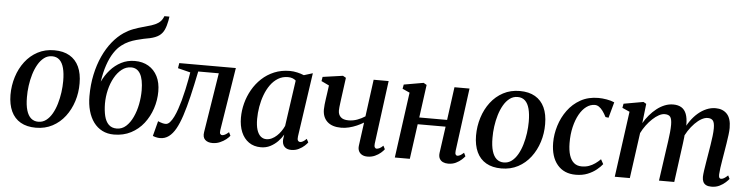

<svg xmlns="http://www.w3.org/2000/svg" viewBox="-50 -1110 5339 1371"><g transform="rotate(5 2619.5 -425.0)"><path d="M318.5 -551Q384 -551 428.5 -525Q473 -499 495.8 -450Q518.5 -401 518.5 -331Q519 -264.5 499.5 -203Q480 -141.5 443 -93Q406 -44.5 353.2 -16.5Q300.5 11.5 234 11.5Q169.5 11.5 124.8 -14.2Q80 -40 57.2 -89Q34.5 -138 34 -206.5Q34 -274 53.5 -336Q73 -398 110 -446.5Q147 -495 199.8 -523Q252.5 -551 318.5 -551ZM306.5 -507Q274.5 -507 249.5 -488Q224.5 -469 206 -437Q187.5 -405 175.5 -365Q163.5 -325 157.8 -282.5Q152 -240 152.5 -200.5Q152.5 -143.5 163.8 -106.2Q175 -69 196.2 -50.8Q217.5 -32.5 248 -32.5Q279.5 -32.5 304.2 -51.2Q329 -70 347.2 -102Q365.5 -134 377.2 -174Q389 -214 394.8 -256.2Q400.5 -298.5 400.5 -337.5Q400.5 -392.5 390.5 -430.2Q380.5 -468 359.8 -487.5Q339 -507 306.5 -507Z M1116 -862 1111.5 -832.5Q1104 -793 1091.5 -766Q1079 -739 1055.5 -722.5Q1032 -706 990.5 -696.5Q980.5 -694.5 969.5 -692.5Q958.5 -690.5 946.5 -688Q922 -682.5 895.8 -675.5Q869.5 -668.5 842.8 -656.8Q816 -645 791 -625.5Q763 -604.5 738.5 -567.2Q714 -530 696 -477.2Q678 -424.5 668 -356.5Q690 -403.5 723.5 -441.5Q757 -479.5 801 -502.2Q845 -525 898.5 -525Q954.5 -525 996 -500.5Q1037.5 -476 1060.5 -430.8Q1083.5 -385.5 1083.5 -322.5Q1083.5 -259.5 1063.8 -199.8Q1044 -140 1006.8 -92.2Q969.5 -44.5 915.8 -16.5Q862 11.5 794 11.5Q747 11.5 710.2 -7.2Q673.5 -26 648.2 -60.2Q623 -94.5 609.8 -141.8Q596.5 -189 596.5 -247Q596.5 -329 612 -401.5Q627.5 -474 655.2 -534.5Q683 -595 720 -640.8Q757 -686.5 800 -715.5Q833 -737.5 867 -750.2Q901 -763 933.2 -771.5Q965.5 -780 993.2 -788.8Q1021 -797.5 1042 -811.5Q1063 -825.5 1074.5 -849.5L1080 -862ZM876 -477Q839.5 -477 809.2 -453.5Q779 -430 757 -390.5Q735 -351 723.2 -302.2Q711.5 -253.5 711.5 -203Q712 -153 721.2 -114.8Q730.5 -76.5 752.2 -54.8Q774 -33 810 -33Q848 -33 876.8 -59Q905.5 -85 925.2 -127.5Q945 -170 954.8 -220.2Q964.5 -270.5 964.5 -320Q964 -399 941.5 -438Q919 -477 876 -477Z M1548.5 -85.5Q1545.5 -65.5 1551.2 -58.5Q1557 -51.5 1564 -51.5Q1573 -51.5 1584.8 -57.2Q1596.5 -63 1612 -77L1624 -52.5Q1616 -41 1597.8 -26.2Q1579.5 -11.5 1554.2 -0.5Q1529 10.5 1500 10.5Q1466 10.5 1447.2 -7.5Q1428.5 -25.5 1434.5 -62L1502.5 -489.5H1355Q1334.5 -388 1315.5 -308Q1296.5 -228 1277 -168.8Q1257.5 -109.5 1236 -71.5Q1214.5 -33 1187 -12.5Q1159.5 8 1123.5 8Q1109.5 8 1092.8 3.8Q1076 -0.5 1072.5 -3.5L1100.5 -111Q1104.5 -109 1113.5 -105.5Q1122.5 -102 1134 -99.2Q1145.5 -96.5 1155.5 -96.5Q1172 -96.5 1186.2 -112.5Q1200.5 -128.5 1213.2 -154.5Q1226 -180.5 1236.5 -211.8Q1247 -243 1255.5 -273Q1266.5 -313.5 1275.2 -353.2Q1284 -393 1290 -426Q1296 -459 1299 -478L1209 -500.5L1215 -537.5H1620.5Z M2105 -90Q2102 -68 2108 -59.8Q2114 -51.5 2124 -51.5Q2133 -51.5 2144 -57.8Q2155 -64 2169 -78L2182 -53.5Q2176 -44.5 2159.8 -29.2Q2143.5 -14 2119.2 -1.8Q2095 10.5 2064.5 10.5Q2033.5 10.5 2016.5 -7Q1999.5 -24.5 2001 -57.5L2006 -94Q1991 -68 1967.8 -44.2Q1944.5 -20.5 1914.5 -5Q1884.5 10.5 1847.5 10.5Q1796.5 10.5 1760.8 -14.8Q1725 -40 1706.2 -84.8Q1687.5 -129.5 1687.5 -188.5Q1687.5 -240 1701 -291.5Q1714.5 -343 1741 -389.5Q1767.5 -436 1806.2 -472.2Q1845 -508.5 1895.5 -529.5Q1946 -550.5 2007.5 -550.5Q2033.5 -550.5 2060.5 -544.2Q2087.5 -538 2108.5 -529L2171.5 -548.5ZM2054 -485.5Q2044 -495 2029.8 -500.2Q2015.5 -505.5 1997.5 -505.5Q1958 -505.5 1926.8 -486.5Q1895.5 -467.5 1872.2 -435Q1849 -402.5 1833.8 -361.5Q1818.5 -320.5 1811 -276Q1803.5 -231.5 1803.5 -189Q1803.5 -142 1813.2 -111.2Q1823 -80.5 1840.5 -65.5Q1858 -50.5 1881 -50.5Q1901.5 -50.5 1920.2 -59.5Q1939 -68.5 1955.2 -83.5Q1971.5 -98.5 1984.8 -117.5Q1998 -136.5 2007 -156.5Z M2409.5 -536.5 2388.5 -381Q2387 -368.5 2385 -353.5Q2383 -338.5 2381.5 -324.5Q2380 -310.5 2380 -299.5Q2380 -270.5 2398 -253Q2416 -235.5 2454 -235.5Q2487 -235.5 2517.2 -246.8Q2547.5 -258 2572.5 -274.5L2608 -540H2715.5L2655.5 -85.5Q2653.5 -67.5 2658.5 -59.5Q2663.5 -51.5 2671.5 -51.5Q2680.5 -51.5 2692.2 -57Q2704 -62.5 2718.5 -77L2731 -52.5Q2723 -41 2706 -26.2Q2689 -11.5 2664.8 -0.5Q2640.5 10.5 2611.5 10.5Q2588 10.5 2572 1.5Q2556 -7.5 2548.5 -23.8Q2541 -40 2544 -62.5L2566.5 -229.5Q2544.5 -216 2517.8 -204.2Q2491 -192.5 2462.5 -185.5Q2434 -178.5 2406.5 -178.5Q2341.5 -178.5 2307 -210.2Q2272.5 -242 2272.5 -298Q2272.5 -314 2274.8 -334.2Q2277 -354.5 2280 -375.2Q2283 -396 2285.5 -413L2293.5 -471.5L2238 -498L2243 -528.5L2387.5 -549Z M3235.5 -85.5Q3233.5 -67 3238 -59.2Q3242.5 -51.5 3250 -51.5Q3259 -51.5 3270 -57Q3281 -62.5 3296.5 -77L3308.5 -52.5Q3301.5 -43 3285.2 -28Q3269 -13 3244.8 -1.2Q3220.5 10.5 3189.5 10.5Q3168.5 10.5 3152.2 3Q3136 -4.5 3127.8 -20.2Q3119.5 -36 3122.5 -60.5L3149 -251H2949L2914.5 0H2807L2871.5 -470.5L2819.5 -494L2825 -524.5L2965.5 -549L2988 -536L2956 -300H3155.5L3187.5 -537H3295.5Z M3655.5 -551Q3721 -551 3765.5 -525Q3810 -499 3832.8 -450Q3855.5 -401 3855.5 -331Q3856 -264.5 3836.5 -203Q3817 -141.5 3780 -93Q3743 -44.5 3690.2 -16.5Q3637.5 11.5 3571 11.5Q3506.5 11.5 3461.8 -14.2Q3417 -40 3394.2 -89Q3371.5 -138 3371 -206.5Q3371 -274 3390.5 -336Q3410 -398 3447 -446.5Q3484 -495 3536.8 -523Q3589.5 -551 3655.5 -551ZM3643.5 -507Q3611.5 -507 3586.5 -488Q3561.5 -469 3543 -437Q3524.5 -405 3512.5 -365Q3500.5 -325 3494.8 -282.5Q3489 -240 3489.5 -200.5Q3489.5 -143.5 3500.8 -106.2Q3512 -69 3533.2 -50.8Q3554.5 -32.5 3585 -32.5Q3616.5 -32.5 3641.2 -51.2Q3666 -70 3684.2 -102Q3702.5 -134 3714.2 -174Q3726 -214 3731.8 -256.2Q3737.5 -298.5 3737.5 -337.5Q3737.5 -392.5 3727.5 -430.2Q3717.5 -468 3696.8 -487.5Q3676 -507 3643.5 -507Z M4104 10Q4019.5 10 3972 -46.8Q3924.5 -103.5 3924 -204Q3924 -265 3942.8 -326Q3961.5 -387 3998.8 -438Q4036 -489 4091.2 -519.8Q4146.5 -550.5 4218.5 -550.5Q4246 -550.5 4278.2 -545Q4310.5 -539.5 4333.5 -529L4302.5 -416L4280.5 -419Q4268 -443.5 4254.8 -461.5Q4241.5 -479.5 4227.2 -489Q4213 -498.5 4197.5 -498.5Q4165.5 -498.5 4137 -477.5Q4108.5 -456.5 4087 -418Q4065.5 -379.5 4053 -327Q4040.5 -274.5 4041 -211.5Q4041.5 -159.5 4053 -124.2Q4064.5 -89 4086.5 -71Q4108.5 -53 4141 -53Q4170 -53 4193.2 -61.2Q4216.5 -69.5 4236.8 -83.8Q4257 -98 4275 -116L4293.5 -82.5Q4279 -63.5 4252.5 -41.8Q4226 -20 4189 -5Q4152 10 4104 10Z M4562 -538 4546 -398.5Q4563.5 -429 4586.8 -456.5Q4610 -484 4637 -505.2Q4664 -526.5 4693.8 -538.5Q4723.5 -550.5 4755 -550.5Q4790.5 -550.5 4814 -536Q4837.5 -521.5 4849 -491.5Q4860.5 -461.5 4860.5 -415Q4860.5 -408.5 4859.8 -399.2Q4859 -390 4857.8 -379.2Q4856.5 -368.5 4855 -357L4840 -367Q4858 -408 4881.8 -441.8Q4905.5 -475.5 4934 -499.8Q4962.5 -524 4994 -537.2Q5025.5 -550.5 5059 -550.5Q5110 -550.5 5140.2 -518.8Q5170.5 -487 5170.5 -418.5Q5170.5 -398.5 5166.8 -368.8Q5163 -339 5157.8 -306Q5152.5 -273 5147.5 -243Q5143 -215.5 5138 -185.8Q5133 -156 5129.2 -129Q5125.5 -102 5124.5 -82Q5124 -65.5 5128 -58.5Q5132 -51.5 5140 -51.5Q5150 -51.5 5161.5 -58Q5173 -64.5 5189.5 -80L5201.5 -56Q5194.5 -46.5 5177.5 -30.8Q5160.5 -15 5135 -2.2Q5109.5 10.5 5076.5 10.5Q5053 10.5 5038.2 2.8Q5023.5 -5 5017 -19.5Q5010.5 -34 5010.5 -54Q5011 -71.5 5015 -99.8Q5019 -128 5024.5 -160.5Q5030 -193 5035 -224Q5040 -253.5 5045.2 -286.2Q5050.5 -319 5054.2 -350.2Q5058 -381.5 5058 -406Q5058 -446 5046.2 -461Q5034.5 -476 5008.5 -476Q4988 -476 4964.5 -463Q4941 -450 4917.2 -426Q4893.5 -402 4872.5 -370Q4851.5 -338 4836.5 -299.5L4856.5 -367.5Q4855.5 -347 4853 -324Q4850.5 -301 4847.5 -278.2Q4844.5 -255.5 4841.5 -234L4810 0H4700.5L4732 -222.5Q4736.5 -253 4741.2 -286Q4746 -319 4749 -350.2Q4752 -381.5 4752 -405Q4751.5 -446.5 4740 -461.5Q4728.5 -476.5 4700 -476.5Q4681 -476.5 4658.8 -464.5Q4636.5 -452.5 4613.8 -431.2Q4591 -410 4571 -383Q4551 -356 4536.5 -326.5L4491.5 0H4383.5L4448 -471.5L4395 -495L4400.5 -525L4541.5 -550Z"/></g></svg>

Font: Merriweather 60pt Medium
Style: Italic
Weight: 500
Italic angle: -7.8°
Version: Version 2.101